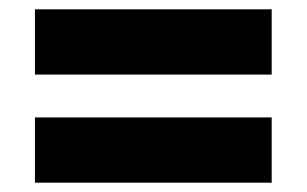

<svg xmlns="http://www.w3.org/2000/svg" viewBox="-20 -515 658 412"><path d="M563 -495V-355H55V-495ZM563 -263V-123H55V-263Z"/></svg>

Font: Georama Extended
Style: Bold
Weight: 700
Width: 7
Designer: Jean-Baptiste Levee
Foundry: Production Type
Version: Version 1.000